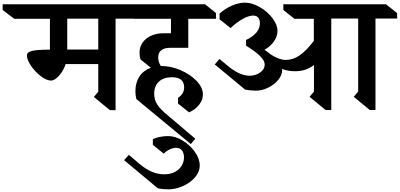

<svg xmlns="http://www.w3.org/2000/svg" viewBox="-137 -818 3003 1442"><path d="M731 -678V9H688L568 -90L601 -129V-337H356Q342 -291 308.5 -252Q275 -213 246 -213Q213 -213 170 -245.5Q127 -278 96 -323.5Q65 -369 65 -403Q65 -426 103 -435.5Q141 -445 238 -445V-677H-30L-117 -743V-786H811L894 -720V-678ZM601 -678H368V-446H601Z M1051 -388Q1051 -352 1071 -322H1077Q1148 -322 1220.5 -290.5Q1293 -259 1340 -209.5Q1387 -160 1387 -108Q1387 -68 1358.5 -31.5Q1330 5 1283 26L1200 -40V-83Q1246 -114 1246 -161Q1246 -238 1154 -238Q1092 -238 1056.5 -205Q1021 -172 1021 -113Q1021 -69 1044.5 -32.5Q1068 4 1120 46L1330 224L1296 264L887 -74Q880 -102 880 -134Q880 -197 910 -243Q940 -289 996 -309L919 -371Q911 -393 911 -424Q911 -465 934 -498Q957 -531 997.5 -549.5Q1038 -568 1088 -568H1147V-677H870L788 -743V-786H1403L1485 -720V-677H1277V-459H1141Q1097 -459 1074 -440.5Q1051 -422 1051 -388ZM1363 425Q1363 473 1327.5 514Q1292 555 1237 579.5Q1182 604 1130 604Q1112 604 1088 602Q1064 600 1048 596L795 385L831 345L912 414Q960 454 1004.5 472.5Q1049 491 1096 491Q1163 491 1203.5 455Q1244 419 1245 363Q1245 333 1230 312.5Q1215 292 1185 292Q1164 292 1138 304Q1112 316 1093 336L1011 270V227Q1033 216 1064.5 210Q1096 204 1126 204Q1179 204 1234.5 237.5Q1290 271 1326.5 322.5Q1363 374 1363 425Z M2683 -679V8H2640L2520 -91L2553 -130V-679H2351V8H2308L2188 -91L2221 -130V-330Q2189 -305 2154.5 -294Q2120 -283 2077 -283Q2026 -283 1981 -300Q1982 -297 1982 -291Q1982 -254 1953 -218.5Q1924 -183 1878 -160Q1832 -137 1785 -137Q1767 -137 1742.5 -139.5Q1718 -142 1704 -145L1476 -334L1511 -375L1567 -329Q1660 -249 1740 -249Q1787 -251 1819 -275Q1851 -299 1851 -333Q1851 -362 1818 -395.5Q1785 -429 1711 -475V-518Q1761 -541 1788 -573Q1815 -605 1815 -643Q1815 -671 1802 -686Q1789 -701 1765 -701Q1731 -701 1686 -676Q1641 -651 1595 -607L1512 -673V-716Q1556 -755 1606.5 -776.5Q1657 -798 1702 -798Q1756 -798 1813.5 -765Q1871 -732 1909 -682Q1947 -632 1947 -586Q1947 -545 1920.5 -507Q1894 -469 1849 -444Q1873 -428 1898 -408Q1960 -368 2009 -368Q2063 -368 2112.5 -401.5Q2162 -435 2220 -511V-677H2074L1991 -743V-786H2762L2845 -720L2846 -679Z"/></svg>

Font: Inknut Antiqua Medium
Style: Regular
Weight: 500
Designer: Claus Eggers Sørensen
Foundry: Claus Eggers Sørensen
Version: Version 1.003; ttfautohint (v1.8.2) -l 8 -r 50 -G 200 -x 14 